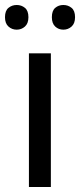

<svg xmlns="http://www.w3.org/2000/svg" viewBox="-31 -750 321 770"><path d="M173 0H85V-536H173ZM-11 -681Q-11 -707 3 -718.5Q17 -730 36 -730Q55 -730 69 -718.5Q83 -707 83 -681Q83 -656 69 -643.5Q55 -631 36 -631Q17 -631 3 -643.5Q-11 -656 -11 -681ZM177 -681Q177 -707 190.5 -718.5Q204 -730 223 -730Q242 -730 256 -718.5Q270 -707 270 -681Q270 -656 256 -643.5Q242 -631 223 -631Q204 -631 190.5 -643.5Q177 -656 177 -681Z"/></svg>

Font: Noto Sans Hanifi Rohingya
Style: Regular
Weight: 400
Designer: Monotype Design Team and DaltonMaag
Foundry: Google LLC
Version: Version 2.101